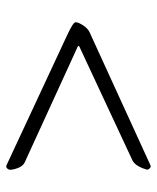

<svg xmlns="http://www.w3.org/2000/svg" viewBox="38 -547 514 630"><g transform="rotate(-90 295.0 -232.0)"><path d="M457 -234 77 -408Q65 -414 59 -429.5Q53 -445 53 -456Q53 -461 57.5 -465.5Q62 -470 67 -468L496 -268Q537 -249 537 -241Q537 -232 527 -216.5Q517 -201 504 -195L67 5Q62 7 57 1.5Q52 -4 54 -9Q65 -46 85 -55L458 -229Q461 -231 457 -234Z"/></g></svg>

Font: EB Garamond 12 All SC
Style: AllSC
Weight: 400
Version: Version 0.016 ; ttfautohint (v0.97) -l 8 -r 50 -G 200 -x 0 -